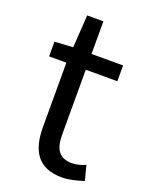

<svg xmlns="http://www.w3.org/2000/svg" viewBox="-136 -765 648 846"><g transform="rotate(20 188.5 -341.5)"><path d="M262 13C296 13 332 3 363 -7L345 -76C327 -68 303 -61 283 -61C220 -61 199 -99 199 -165V-469H347V-543H199V-696H123L113 -543L27 -538V-469H108V-168C108 -59 147 13 262 13Z"/></g></svg>

Font: ChiuKong Gothic CL
Style: Regular
Weight: 400
Designer: Ryoko NISHIZUKA 西塚涼子 (kana, bopomofo & ideographs); Paul D. Hunt (Latin, Greek & Cyrillic); Sandoll Communications 산돌커뮤니
Foundry: Adobe
Version: Version 1.300